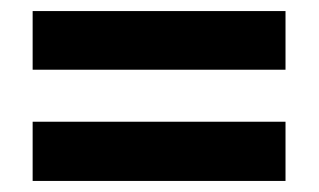

<svg xmlns="http://www.w3.org/2000/svg" viewBox="-20 -526 576 347"><path d="M39 -400V-506H496V-400ZM39 -199V-306H496V-199Z"/></svg>

Font: Noto Sans Arabic SemCond
Style: Bold
Weight: 700
Width: 4
Designer: Monotype Design Team, Nadine Chahine, Nizar Qandah and Khaled Hosny
Foundry: Monotype Imaging Inc.
Version: Version 2.012; ttfautohint (v1.8.4.7-5d5b)